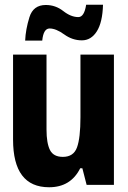

<svg xmlns="http://www.w3.org/2000/svg" viewBox="-20 -779 540 809"><path d="M158 -608Q163 -659 189 -659Q216 -659 250.5 -634Q285 -609 325 -609Q364 -609 388 -647Q412 -685 414 -759H343Q335 -707 310 -707Q279 -707 246.5 -732.5Q214 -758 173 -758Q120 -758 104 -706.5Q88 -655 86 -608ZM318 -70H327L345 0H460V-549H319V-285Q319 -198 304.5 -158Q290 -118 245 -118Q205 -118 190.5 -147Q176 -176 176 -233V-549H35V-191Q35 10 187 10Q278 10 318 -70Z"/></svg>

Font: Noto Sans Mono UI Condensed ExtraBold
Style: Regular
Weight: 800
Width: 3
Designer: Monotype Design team
Foundry: Monotype Imaging Inc.
Version: 1.000